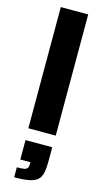

<svg xmlns="http://www.w3.org/2000/svg" viewBox="-155 -789 612 1137"><g transform="rotate(15 151.5 -220.5)"><path d="M67 0V-743H235V0ZM61 302V241Q91 241 105.5 238Q120 235 125.5 226.5Q131 218 131 203V191H69V72H233V152Q233 197 227.5 226Q222 255 204.5 271.5Q187 288 152.5 295Q118 302 61 302Z"/></g></svg>

Font: Saira SemiExpanded
Style: Bold
Weight: 700
Width: 6
Designer: Hector Gatti with collaboration of the Omnibus-Type team
Foundry: Omnibus-Type
Version: Version 1.101